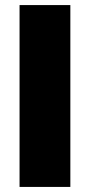

<svg xmlns="http://www.w3.org/2000/svg" viewBox="-20 -723 345 756"><path d="M257 13H57V-703H257Z"/></svg>

Font: Repo Black
Style: Regular
Weight: 900
Designer: Stefan Peev
Foundry: Context Ltd
Version: Version 1.502